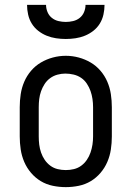

<svg xmlns="http://www.w3.org/2000/svg" viewBox="-20 -760 540 788"><path d="M250 8Q223 8 196.5 2.5Q170 -3 147.5 -16.5Q125 -30 107.5 -50.5Q90 -71 79.5 -95.5Q69 -120 65 -146.5Q61 -173 61 -200V-320Q61 -347 65 -373.5Q69 -400 79.5 -424.5Q90 -449 107.5 -469.5Q125 -490 148 -503.5Q171 -517 197 -524Q223 -531 250 -531Q277 -531 303 -524Q329 -517 352 -503.5Q375 -490 392.5 -469.5Q410 -449 420.5 -424.5Q431 -400 435 -373.5Q439 -347 439 -320V-200Q439 -173 435 -146.5Q431 -120 420.5 -95.5Q410 -71 392.5 -50.5Q375 -30 352.5 -16.5Q330 -3 303.5 2.5Q277 8 250 8ZM250 -62Q267 -62 283.5 -66Q300 -70 313.5 -80Q327 -90 336.5 -104Q346 -118 351.5 -134Q357 -150 359.5 -166.5Q362 -183 362 -200V-320Q362 -337 359.5 -354Q357 -371 351.5 -386.5Q346 -402 336.5 -416.5Q327 -431 313 -440.5Q299 -450 282 -454Q265 -458 248 -458Q232 -458 215.5 -453.5Q199 -449 185.5 -439Q172 -429 163 -415Q154 -401 148.5 -385.5Q143 -370 141 -353.5Q139 -337 139 -320V-200Q139 -183 141 -166.5Q143 -150 148.5 -134Q154 -118 163.5 -104Q173 -90 186.5 -80Q200 -70 216.5 -66Q233 -62 250 -62ZM250 -600Q230 -600 210 -603Q190 -606 171.5 -613.5Q153 -621 137 -633.5Q121 -646 110.5 -663Q100 -680 95.5 -700Q91 -720 91 -740H169Q169 -725 175 -710.5Q181 -696 193 -686.5Q205 -677 220 -673.5Q235 -670 250 -670Q265 -670 280 -673.5Q295 -677 307 -686.5Q319 -696 325 -710.5Q331 -725 331 -740H409Q409 -720 404.5 -700Q400 -680 389.5 -663Q379 -646 363 -633.5Q347 -621 328.5 -613.5Q310 -606 290 -603Q270 -600 250 -600Z"/></svg>

Font: Iosevka Slab
Style: Regular
Weight: 400
Monospace: yes
Designer: Belleve Invis
Foundry: Belleve Invis
Version: Version 11.2.4; ttfautohint (v1.8.3)